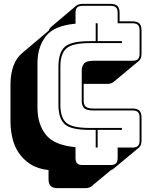

<svg xmlns="http://www.w3.org/2000/svg" viewBox="-20 -800 768 989"><path d="M421 169H276Q252 169 241 158Q230 147 230 123V76Q174 70 136.5 45.5Q99 21 76 -13.5Q53 -48 43.5 -90.5Q34 -133 34 -175V-366Q34 -417 48.5 -459Q63 -501 97 -529L226 -638Q227 -639 228.5 -640Q230 -641 231 -642Q233 -649 236.5 -653.5Q240 -658 244 -662L373 -771Q378 -775 386.5 -777.5Q395 -780 405 -780H550Q574 -780 585 -769Q596 -758 596 -734V-690H663Q687 -690 698 -679Q709 -668 709 -644V-523Q709 -510 705.5 -501Q702 -492 695 -486L565 -378Q561 -374 552.5 -371Q544 -368 534 -368H411V-279Q411 -262 421 -251.5Q431 -241 462 -241H663Q687 -241 698 -230Q709 -219 709 -195V-76Q709 -63 705.5 -54Q702 -45 695 -39L566 68Q562 72 558.5 73.5Q555 75 552 76L452 159Q448 163 439.5 166Q431 169 421 169ZM586 14V-40H663Q682 -40 690.5 -48.5Q699 -57 699 -76V-195Q699 -214 690.5 -222.5Q682 -231 663 -231H462Q423 -231 412 -244.5Q401 -258 401 -279V-437Q401 -456 412 -471.5Q423 -487 462 -487H663Q682 -487 690.5 -495.5Q699 -504 699 -523V-644Q699 -663 690.5 -671.5Q682 -680 663 -680H586V-734Q586 -753 577.5 -761.5Q569 -770 550 -770H405Q386 -770 377.5 -761.5Q369 -753 369 -734V-678Q258 -668 215.5 -612.5Q173 -557 173 -475V-244Q173 -162 215.5 -107Q258 -52 369 -42V14Q369 33 377.5 41.5Q386 50 405 50H550Q569 50 577.5 41.5Q586 33 586 14ZM473 -131H441Q344 -131 312.5 -161Q281 -191 281 -260V-457Q281 -528 313 -558Q345 -588 441 -588H473V-680H483V-588H608V-578H441Q353 -578 322 -550.5Q291 -523 291 -457V-260Q291 -195 321 -168Q351 -141 441 -141H608V-131H483V-40H473Z"/></svg>

Font: Bungee Shade
Style: Regular
Weight: 400
Designer: David Jonathan Ross
Foundry: David Jonathan Ross
Version: Version 1.000;PS 1.0;hotconv 1.0.72;makeotf.lib2.5.5900